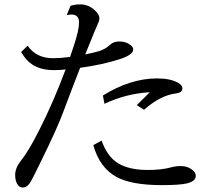

<svg xmlns="http://www.w3.org/2000/svg" viewBox="-20 -817 950 860"><path d="M295.9 -791Q317.4 -797.4 338.9 -797.4Q379.9 -797.4 410.2 -765.6Q425.3 -750 425.3 -734.4Q425.3 -724.1 416 -705.1Q409.7 -691.9 369.1 -591.3L361.8 -573.2Q401.9 -581.5 421.9 -587.4Q453.1 -597.2 472.7 -616.2Q488.3 -631.3 514.6 -631.3Q544.4 -631.3 564.9 -615.2Q576.7 -606 576.7 -595.2Q576.7 -571.3 515.6 -551.8Q442.4 -527.8 338.9 -513.2Q307.6 -433.6 265.6 -321.3Q236.8 -242.7 162.1 -91.3Q146.5 -60.5 139.2 -44.9Q120.1 -4.9 110.4 7.3Q98.1 22.9 82 22.9Q70.3 22.9 63 15.1Q47.9 -1.5 47.9 -32.7Q47.9 -64.9 73.7 -97.2Q107.9 -139.2 156.7 -236.3Q218.8 -358.4 273.9 -505.9Q246.6 -502.9 222.7 -502.9Q161.6 -502.9 124 -528.3Q96.2 -546.4 74.7 -584L104 -612.3Q142.1 -556.2 218.3 -556.2Q249.5 -556.2 293.9 -562L295.4 -566.4L304.2 -592.8L313 -619.1Q334 -683.6 334 -716.8Q334 -752 299.3 -752Q291.5 -752 278.8 -749ZM435.1 -187Q460.9 -114.7 508.8 -85.9Q558.1 -55.7 641.6 -55.7Q703.6 -55.7 744.1 -66.9Q767.1 -73.2 789.1 -73.2Q824.2 -73.2 846.7 -51.3Q856.9 -41.5 856.9 -28.8Q856.9 -5.4 817.4 4.4Q785.6 12.2 705.1 12.2Q568.8 12.2 502 -24.4Q426.3 -65.4 397.9 -167ZM592.8 -346.2 650.9 -403.8Q544.9 -397.9 447.8 -352.1L440.9 -389.2Q564.5 -465.8 683.6 -465.8Q744.1 -465.8 779.3 -445.3Q796.9 -435.1 796.9 -420.4Q796.9 -401.9 767.6 -398.4Q698.7 -390.1 625 -325.2Z"/></svg>

Font: BIZ UDPMincho
Style: Regular
Weight: 400
Designer: TypeBank Co., Ltd.
Foundry: Morisawa Inc.
Version: Version 1.06